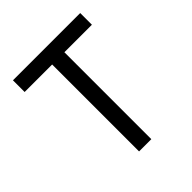

<svg xmlns="http://www.w3.org/2000/svg" viewBox="-190 -832 964 964"><g transform="rotate(-45 291.5 -350.0)"><path d="M335 -617.2Q335 -462.9 335 0Q313.5 0 248 0Q248 -154.3 248 -617.2Q199.2 -617.2 52.7 -617.2Q52.7 -637.7 52.7 -700.2Q171.9 -700.2 530.3 -700.2Q530.3 -679.7 530.3 -617.2Q481.4 -617.2 335 -617.2Z"/></g></svg>

Font: Overpass
Style: Regular
Weight: 400
Designer: Delve Withrington, Thomas Jockin
Version: Version 3.000;DELV;Overpass; ttfautohint (v1.5)